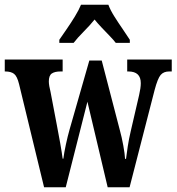

<svg xmlns="http://www.w3.org/2000/svg" viewBox="-22 -786 741 806"><path d="M58 -433Q50 -466 37 -476Q24 -486 0 -486H-2V-536H241V-486H232Q208 -486 195.5 -477.5Q183 -469 183 -444Q183 -436 185 -424Q187 -412 190 -401L217 -259Q224 -223 231 -183.5Q238 -144 241 -120H244Q247 -144 254.5 -179Q262 -214 270 -242L353 -532H405L482 -236Q489 -211 495.5 -175.5Q502 -140 503 -119H507Q510 -143 514.5 -172.5Q519 -202 527 -236L562 -387Q569 -417 569 -437Q569 -486 517 -486H512V-536H699V-486H688Q665 -486 652.5 -471.5Q640 -457 627 -408L522 0H430L345 -359L254 0H163ZM227 -619Q240 -638 258 -664Q276 -690 292.5 -717Q309 -744 318 -766H433Q441 -744 458 -717Q475 -690 493 -664Q511 -638 523 -619V-606H464Q455 -618 438.5 -635Q422 -652 404.5 -670.5Q387 -689 375 -704Q356 -680 329.5 -653.5Q303 -627 287 -606H227Z"/></svg>

Font: Noto Serif Hebrew ExtraCondensed
Style: Bold
Weight: 700
Width: 2
Designer: Monotype Design Team
Foundry: Monotype Imaging Inc.
Version: Version 2.004; ttfautohint (v1.8.4.7-5d5b)